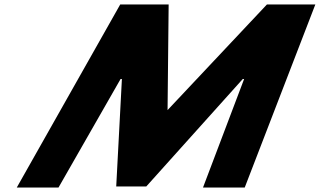

<svg xmlns="http://www.w3.org/2000/svg" viewBox="-20 -845 1441 865"><path d="M894.5 0H1082.5L1400.7 -825H1182.7L734.9 -349L739.8 -825H521.7L55.5 0H243.5L523.2 -489H529.2L503.6 -5H639.1L1073.7 -489H1079.8Z"/></svg>

Font: Hussar
Style: BdSuprExtOblFive
Weight: 700
Foundry: Cannot Into Space Fonts
Version: Version 2.00